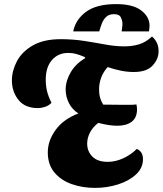

<svg xmlns="http://www.w3.org/2000/svg" viewBox="-20 -895 793 936"><path d="M165 -368Q102 -368 70 -408Q38 -448 38 -503Q38 -550 62.5 -596.5Q87 -643 140 -673.5Q193 -704 276 -704Q336 -704 390.5 -695.5Q445 -687 493.5 -678Q542 -669 586 -669Q625 -669 658 -679Q691 -689 721 -717Q754 -689 753 -644Q753 -607 724 -575.5Q695 -544 632 -544Q601 -544 569 -550.5Q537 -557 505 -568Q483 -544 473 -516Q463 -488 463 -460Q462 -419 483 -385Q506 -385 533.5 -384.5Q561 -384 580 -384Q597 -384 615 -384Q633 -384 645 -386Q648 -372 648 -363Q648 -321 622 -301.5Q596 -282 552 -282Q512 -282 459 -296Q433 -276 419 -249.5Q405 -223 405 -195Q405 -157 430.5 -131.5Q456 -106 505 -106Q542 -106 579 -122.5Q616 -139 647 -169Q677 -156 677 -119Q677 -76 643 -44.5Q609 -13 555.5 4Q502 21 443 21Q382 21 329.5 2.5Q277 -16 245 -54.5Q213 -93 213 -152Q213 -209 251 -261.5Q289 -314 362 -342Q332 -361 316 -392.5Q300 -424 300 -460Q301 -503 325.5 -544Q350 -585 396 -612L393 -617Q367 -628 349.5 -632.5Q332 -637 313 -637Q263 -637 233 -602Q203 -567 203 -507Q203 -478 209 -452Q215 -426 231 -394Q218 -380 199.5 -374Q181 -368 165 -368ZM337 -742Q348 -799 399 -837Q450 -875 546 -875Q628 -875 668.5 -844Q709 -813 709 -770Q709 -757 706 -742H573Q574 -753 575.5 -761.5Q577 -770 577 -779Q577 -793 569.5 -809.5Q562 -826 536 -826Q512 -826 498 -813Q484 -800 476.5 -780.5Q469 -761 464 -742Z"/></svg>

Font: Sansita Swashed
Style: Bold
Weight: 700
Designer: Pablo Cosgaya
Foundry: Omnibus-Type
Version: Version 1.003; ttfautohint (v1.8.3)